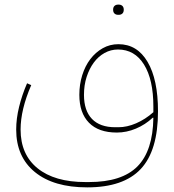

<svg xmlns="http://www.w3.org/2000/svg" viewBox="-20 -570 753 830"><path d="M357 240Q212 240 131 174Q50 108 50 -10Q50 -57 62.5 -108Q75 -159 97 -210L115 -202Q69 -96 69 -10Q69 98 142.5 157.5Q216 217 349 217H365Q507 217 574 149.5Q641 82 643 -61H640Q608 -31 567.5 -14Q527 3 485 3Q406 3 364.5 -39.5Q323 -82 323 -160Q323 -205 335.5 -245Q348 -285 370.5 -314.5Q393 -344 424 -361.5Q455 -379 492 -379Q573 -379 618 -302.5Q663 -226 663 -89Q663 81 588.5 160.5Q514 240 357 240ZM492 -20Q529 -20 568.5 -37Q608 -54 643 -85V-109Q643 -226 602.5 -291Q562 -356 490 -356Q459 -356 432 -341Q405 -326 385.5 -299.5Q366 -273 354.5 -237.5Q343 -202 343 -160Q343 -92 377.5 -56Q412 -20 478 -20ZM490 -506Q481 -506 475 -511.5Q469 -517 469 -528Q469 -539 475 -544.5Q481 -550 490 -550H494Q503 -550 509 -544.5Q515 -539 515 -528Q515 -517 509 -511.5Q503 -506 494 -506Z"/></svg>

Font: IBM Plex Sans Arabic Thin
Style: Regular
Weight: 100
Designer: Mike Abbink, Paul van der Laan, Pieter van Rosmalen, Wael Morcos, Khajak Apelian
Foundry: Bold Monday
Version: Version 1.101